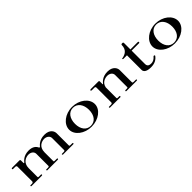

<svg xmlns="http://www.w3.org/2000/svg" viewBox="279 -1728 2908 2908"><g transform="rotate(-45 1732.5 -274.5)"><path d="M77.2 0H298C305.9 0 311.9 -3 311.9 -11.9C311.9 -18.8 307.9 -21.8 300 -21.8H256.4C245.5 -21.8 238.6 -22.8 238.6 -35.6V-221.8C238.6 -340.6 330.7 -370.3 381.2 -370.3C434.7 -370.3 474.3 -337.6 474.3 -293.1V-35.6C474.3 -24.8 468.3 -19.8 450.5 -19.8H418.8C407.9 -19.8 406.9 -18.8 406.9 -11.9C406.9 -4 407.9 0 415.8 0H639.6C646.5 0 653.5 -3 653.5 -11.9C653.5 -18.8 645.5 -21.8 639.6 -21.8H595C584.2 -21.8 578.2 -22.8 578.2 -35.6V-221.8C578.2 -340.6 667.3 -370.3 717.8 -370.3C768.3 -370.3 811.9 -338.6 811.9 -293.1V-35.6C811.9 -24.8 803 -19.8 785.1 -19.8H757.4C746.5 -19.8 741.6 -18.8 741.6 -11.9C741.6 -4 746.5 0 754.5 0H970.3C978.2 0 984.2 -3 984.2 -11.9C984.2 -18.8 980.2 -21.8 970.3 -21.8H933.7C920.8 -21.8 911.9 -22.8 911.9 -35.6V-296C911.9 -338.6 881.2 -411.9 763.4 -411.9C647.5 -411.9 599 -341.6 588.1 -329.7C580.2 -321.8 573.3 -327.7 569.3 -332.7C553.5 -370.3 514.9 -411.9 425.7 -411.9C311.9 -411.9 266.3 -344.6 252.5 -329.7C241.6 -319.8 238.6 -327.7 238.6 -334.7V-388.1C238.6 -401 229.7 -404 215.8 -404H68.3C57.4 -404 50.5 -399 50.5 -391.1C50.5 -384.2 57.4 -380.2 67.3 -380.2H108.9C121.8 -380.2 134.7 -374.3 134.7 -358.4V-42.6C134.7 -31.7 126.7 -19.8 108.9 -19.8H81.2C71.3 -19.8 67.3 -18.8 67.3 -11.9C67.3 -4 69.3 0 77.2 0Z M1358.7 -8.9C1266.7 -8.9 1209.2 -86.1 1209.2 -200C1209.2 -313.9 1266.7 -395 1358.7 -395C1452.8 -395 1510.2 -313.9 1510.2 -200C1510.2 -86.1 1452.8 -8.9 1358.7 -8.9ZM1358.7 8.9C1511.2 8.9 1635 -86.1 1635 -200C1635 -315.8 1511.2 -413.9 1358.7 -413.9C1207.3 -413.9 1083.5 -315.8 1083.5 -200C1083.5 -86.1 1207.3 8.9 1358.7 8.9Z M1759.2 0H1979C1988.9 0 1989.9 -4 1989.9 -11.9C1989.9 -18.8 1988.9 -21.8 1979 -21.8H1948.3C1935.5 -21.8 1929.5 -22.8 1929.5 -35.6V-262.4C1947.3 -351.5 2025.6 -370.3 2070.1 -370.3C2120.6 -370.3 2162.2 -338.6 2162.2 -294.1V-37.6C2162.2 -24.8 2156.3 -21.8 2138.4 -21.8H2114.7C2103.8 -21.8 2100.8 -18.8 2100.8 -11.9C2100.8 -4 2103.8 -1 2110.7 -1H2328.5C2339.4 -1 2345.4 -3 2345.4 -11.9C2345.4 -19.8 2339.4 -21.8 2328.5 -21.8H2283C2273.1 -21.8 2264.2 -24.8 2264.2 -37.6V-297C2264.2 -340.6 2229.5 -412.9 2114.7 -412.9C1996.9 -412.9 1949.3 -340.6 1939.4 -329.7C1933.5 -324.8 1930.5 -324.8 1929.5 -327.7V-388.1C1929.5 -401 1921.6 -404 1908.7 -404H1750.3C1739.4 -404 1732.5 -399 1732.5 -391.1C1732.5 -384.2 1739.4 -380.2 1749.3 -380.2H1802.8C1816.7 -380.2 1827.5 -374.3 1827.5 -358.4V-42.6C1827.5 -31.7 1820.6 -19.8 1802.8 -19.8H1763.2C1753.3 -19.8 1749.3 -18.8 1749.3 -11.9C1749.3 -4 1751.3 0 1759.2 0Z M2626.6 8.9C2671.2 8.9 2742.5 3 2794 -65.3C2796.9 -68.3 2797.9 -71.3 2797.9 -75.2C2797.9 -83.2 2791 -86.1 2780.1 -86.1C2774.2 -86.1 2772.2 -81.2 2769.2 -77.2C2738.5 -42.6 2705.9 -29.7 2675.2 -29.7C2644.5 -29.7 2599.9 -34.7 2599.9 -91.1V-378.2H2760.3C2768.2 -378.2 2770.2 -383.2 2770.2 -388.1V-394.1C2770.2 -400 2768.2 -404 2760.3 -404H2599.9V-544.6C2599.9 -551.5 2594 -558.4 2584.1 -558.4H2571.2C2561.3 -558.4 2554.4 -551.5 2554.4 -544.6C2554.4 -441.6 2485.1 -406.9 2421.7 -396C2418.7 -396 2410.8 -397 2410.8 -388.1C2410.8 -383.2 2415.8 -378.2 2423.7 -378.2H2499.9V-65.3C2499.9 4 2596 8.9 2626.6 8.9Z M3141.7 -8.9C3049.7 -8.9 2992.2 -86.1 2992.2 -200C2992.2 -313.9 3049.7 -395 3141.7 -395C3235.8 -395 3293.2 -313.9 3293.2 -200C3293.2 -86.1 3235.8 -8.9 3141.7 -8.9ZM3141.7 8.9C3294.2 8.9 3418 -86.1 3418 -200C3418 -315.8 3294.2 -413.9 3141.7 -413.9C2990.3 -413.9 2866.5 -315.8 2866.5 -200C2866.5 -86.1 2990.3 8.9 3141.7 8.9Z"/></g></svg>

Font: Biblismive
Style: Regular
Weight: 400
Designer: Susan Drake
Foundry: Susan Drake
Version: Version 1.0; ttfautohint (v1.8.4.7-5d5b)